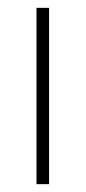

<svg xmlns="http://www.w3.org/2000/svg" viewBox="-20 -469 218 489"><path d="M105 -449V0H73V-449Z"/></svg>

Font: Poiret One
Style: Regular
Weight: 400
Designer: Denis Masharov
Foundry: Denis Masharov
Version: Version 1.001